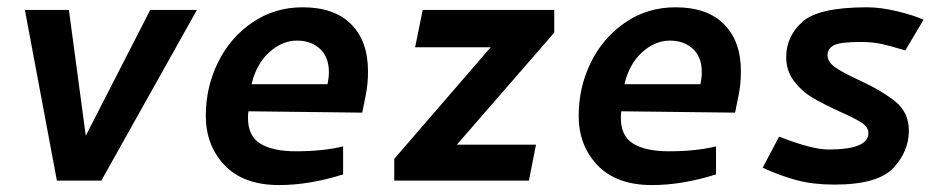

<svg xmlns="http://www.w3.org/2000/svg" viewBox="-20 -508 2649 540"><path d="M402.5 -480 221.2 -126.2 173.8 -480H50L140 0H265L533.8 -480Z M558.8 -182.5Q558.8 -98.8 611.9 -43.1Q665 12.5 765 12.5Q850 12.5 945 -17.5V-96.2Q887.5 -82.5 812.5 -82.5Q747.5 -82.5 712.5 -103.8Q677.5 -125 677.5 -176.2Q677.5 -188.8 678.8 -195L998.8 -191.2L1008.8 -241.2Q1015 -271.2 1015 -307.5Q1015 -392.5 967.5 -440Q920 -487.5 831.2 -487.5Q752.5 -487.5 690 -445Q627.5 -402.5 593.1 -332.5Q558.8 -262.5 558.8 -182.5ZM905 -305Q905 -290 901.2 -271.2H687.5Q701.2 -328.8 737.5 -361.2Q773.8 -393.8 815 -393.8Q855 -393.8 880 -370.6Q905 -347.5 905 -305Z M1147.5 -375H1360L1088.8 -61.2V0H1467.5L1487.5 -101.2H1265L1538.8 -416.2V-480H1168.8Z M1607.5 -182.5Q1607.5 -98.8 1660.6 -43.1Q1713.8 12.5 1813.8 12.5Q1898.8 12.5 1993.8 -17.5V-96.2Q1936.2 -82.5 1861.2 -82.5Q1796.2 -82.5 1761.2 -103.8Q1726.2 -125 1726.2 -176.2Q1726.2 -188.8 1727.5 -195L2047.5 -191.2L2057.5 -241.2Q2063.8 -271.2 2063.8 -307.5Q2063.8 -392.5 2016.2 -440Q1968.8 -487.5 1880 -487.5Q1801.2 -487.5 1738.8 -445Q1676.2 -402.5 1641.9 -332.5Q1607.5 -262.5 1607.5 -182.5ZM1953.8 -305Q1953.8 -290 1950 -271.2H1736.2Q1750 -328.8 1786.2 -361.2Q1822.5 -393.8 1863.8 -393.8Q1903.8 -393.8 1928.8 -370.6Q1953.8 -347.5 1953.8 -305Z M2326.2 11.2Q2448.8 11.2 2492.5 -35.6Q2536.2 -82.5 2536.2 -140Q2536.2 -191.2 2498.8 -221.9Q2461.2 -252.5 2393.8 -283.8Q2350 -303.8 2328.8 -318.8Q2307.5 -333.8 2307.5 -352.5Q2307.5 -371.2 2325 -380.6Q2342.5 -390 2401.2 -390Q2435 -390 2461.9 -383.8Q2488.8 -377.5 2526.2 -366.2L2577.5 -452.5Q2550 -465 2503.8 -476.2Q2457.5 -487.5 2418.8 -487.5Q2281.2 -487.5 2236.2 -446.2Q2191.2 -405 2191.2 -347.5Q2191.2 -308.8 2213.1 -280Q2235 -251.2 2264.4 -233.8Q2293.8 -216.2 2342.5 -193.8Q2385 -175 2403.8 -162.5Q2422.5 -150 2422.5 -133.8Q2422.5 -87.5 2310 -87.5Q2263.8 -87.5 2171.2 -123.8L2125 -36.2Q2173.8 -13.8 2220.6 -1.2Q2267.5 11.2 2326.2 11.2Z"/></svg>

Font: Cambay
Style: Bold Italic
Weight: 700
Italic angle: -11°
Designer: Pooja Saxena
Foundry: Pooja Saxena
Version: Version 1.006;PS 001.006;hotconv 1.0.70;makeotf.lib2.5.58329